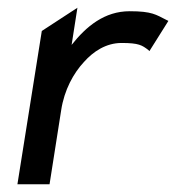

<svg xmlns="http://www.w3.org/2000/svg" viewBox="-20 -476 455 496"><path d="M25 0H108L138 -191C146 -244 170 -287 197 -316C221 -343 254 -365 294 -365C339 -365 347 -359 363 -347L366 -344L415 -422L409 -425C383 -438 373 -447 315 -447C250 -447 203 -408 165 -360L180 -456L88 -396Z"/></svg>

Font: Charger Sport
Style: SeBdNrwObl
Weight: 600
Designer: Jasper
Foundry: Cannot Into Space Fonts
Version: Version 1.1